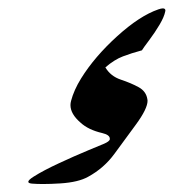

<svg xmlns="http://www.w3.org/2000/svg" viewBox="-20 -702 471 467"><path d="M325.2 -579.6Q299.8 -572.8 279.1 -564.9Q258.3 -557.1 236.3 -538.1Q249 -516.6 273.9 -508.3Q298.8 -500 317.1 -490Q335.4 -480 338.4 -460.9Q338.9 -459 338.9 -457Q338.9 -437.5 310.1 -398.4Q284.2 -363.3 258.5 -328.1Q232.9 -293 194.3 -272Q170.9 -258.8 127 -255.9Q103 -254.4 84.5 -254.4Q69.3 -254.4 57.6 -255.4Q48.8 -256.3 48.8 -259.8Q48.8 -264.2 62 -272.5Q85.9 -287.6 123.3 -304.9Q160.6 -322.3 195.8 -336.9Q231 -351.6 233.4 -352.5Q245.6 -357.9 247.1 -362.8V-364.7Q247.1 -374 228.5 -378.4Q194.8 -386.2 175.8 -403.8Q151.4 -424.8 151.4 -446.3Q151.4 -451.2 152.8 -456.5Q159.7 -482.9 177.2 -511.2Q210 -564 264.9 -613.8Q319.8 -663.6 365.2 -679.2Q372.1 -681.6 376 -681.6Q382.3 -681.6 382.3 -676.3Q382.3 -674.8 381.8 -673.8Q379.4 -661.1 368.2 -642.1Q356.9 -623 342.8 -604.2Q328.6 -585.4 325.2 -579.6Z"/></svg>

Font: Aref Ruqaa
Style: Regular
Weight: 400
Designer: Abdullah Aref
Version: Version 1.002